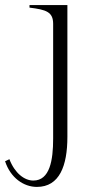

<svg xmlns="http://www.w3.org/2000/svg" viewBox="-100 -520 361 755"><path d="M45 215C134 215 165 132 165 18V-500H16V-490C82 -482 109 -473 109 -426V25C109 110 96 190 31 190C-4 190 -42 161 -63 106L-80 114C-59 179 -7 215 45 215Z"/></svg>

Font: Sprat Condensed Light
Style: Regular
Weight: 300
Width: 3
Designer: Ethan Nakache
Foundry: Collletttivo
Version: Version 2.000;Glyphs 3.2 (3217)